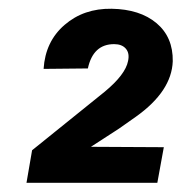

<svg xmlns="http://www.w3.org/2000/svg" viewBox="-20 -737 409 432"><path d="M334 -325.7H39.6L52.2 -398.9L215.8 -530.8Q262.2 -569.3 268.1 -599.6Q272 -617.2 263.2 -627.4Q254.4 -637.7 236.8 -637.7Q189.5 -637.7 177.7 -583L78.1 -582Q82 -643.6 125.2 -680.9Q168.5 -718.3 231 -717.3Q294.9 -716.3 332.3 -684.8Q369.6 -653.3 368.7 -599.1Q366.2 -531.7 286.1 -474.6L248 -447.8L184.6 -406.7L348.6 -405.8Z"/></svg>

Font: TypoPRO Roboto
Style: Bold Italic
Weight: 700
Italic angle: -12°
Designer: Google
Version: Version 2.136; 2016